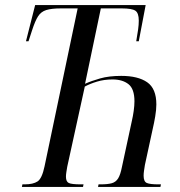

<svg xmlns="http://www.w3.org/2000/svg" viewBox="-20 -734 707 754"><path d="M66 0 68 -10H77Q110 -10 127.5 -21.5Q145 -33 155 -81L285 -701H220Q182 -701 161.5 -694.5Q141 -688 129.5 -670Q118 -652 106 -615L92 -572H82L118 -714H552L525 -572H515Q520 -601 522.5 -619Q525 -637 525 -653Q525 -683 511.5 -692Q498 -701 458 -701H376L314 -405Q338 -416 373 -426Q408 -436 456 -436Q522 -436 558 -411Q594 -386 594 -324Q594 -303 589.5 -276.5Q585 -250 580 -229L549 -86Q547 -73 545.5 -63Q544 -53 544 -44Q544 -21 556.5 -15.5Q569 -10 602 -10H612L610 0H365L367 -10H375Q403 -10 419 -14.5Q435 -19 444 -33.5Q453 -48 459 -79L498 -260Q502 -277 505 -298Q508 -319 508 -336Q508 -385 484.5 -403.5Q461 -422 422 -422Q389 -422 361 -413.5Q333 -405 313 -394L244 -79Q242 -67 240.5 -57.5Q239 -48 239 -40Q239 -21 250 -15.5Q261 -10 297 -10H308L306 0Z"/></svg>

Font: Noto Serif Display ExtraCondensed
Style: Italic
Weight: 400
Width: 2
Italic angle: -12°
Designer: Monotype Design Team
Foundry: Monotype Imaging Inc.
Version: Version 2.009